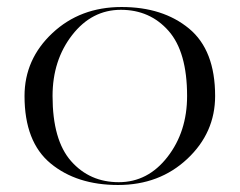

<svg xmlns="http://www.w3.org/2000/svg" viewBox="-20 -524 686 548"><path d="M50 -250Q50 -355 129.5 -429.5Q209 -504 327 -504Q445 -504 519.5 -442.5Q594 -381 594 -250Q594 -145 514.5 -70.5Q435 4 317 4Q199 4 124.5 -57.5Q50 -119 50 -250ZM130 -250Q130 -124 183 -64Q236 -4 319 -4Q402 -4 458 -76Q514 -148 514 -250Q514 -376 461 -436Q408 -496 325 -496Q242 -496 186 -424Q130 -352 130 -250Z"/></svg>

Font: Italiana
Style: Regular
Weight: 400
Designer: Santiago Orozco
Foundry: Santiago Orozco
Version: Version 001.001